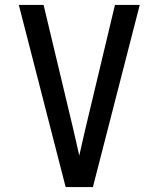

<svg xmlns="http://www.w3.org/2000/svg" viewBox="-20 -755 640 775"><path d="M245 0 182 -245 56 -735H156L273 -245Q280 -216 286.5 -186.5Q293 -157 300 -127Q307 -157 313.5 -186.5Q320 -216 327 -245L444 -735H544L418 -245L355 0Z"/></svg>

Font: Iosevka Aile Medium
Style: Regular
Weight: 500
Designer: Belleve Invis
Foundry: Belleve Invis
Version: Version 27.3.5; ttfautohint (v1.8.4)